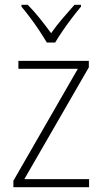

<svg xmlns="http://www.w3.org/2000/svg" viewBox="-20 -784 429 804"><path d="M353 0H36V-27L306 -496H57V-529H352V-502L82 -34H353ZM176 -606Q163 -628 144.5 -656Q126 -684 106 -710.5Q86 -737 70 -756V-764H96Q121 -739 147 -706.5Q173 -674 194 -645Q215 -675 240.5 -705Q266 -735 292 -764H319V-756Q302 -736 281.5 -709Q261 -682 242.5 -655Q224 -628 211 -606Z"/></svg>

Font: Noto Sans Gujarati UI SemiCondensed ExtraLight
Style: Regular
Weight: 200
Width: 4
Designer: Jelle Bosma - Monotype Design Team, Universal Thirst
Foundry: Monotype Imaging Inc.
Version: Version 2.106; ttfautohint (v1.8.4.7-5d5b)